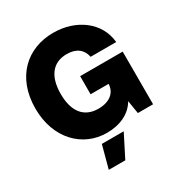

<svg xmlns="http://www.w3.org/2000/svg" viewBox="-219 -890 1191 1269"><g transform="rotate(-30 376.5 -255.0)"><path d="M352.5 11.7C452.1 11.7 535.2 -26.4 577.6 -100.1L593.8 0H710V-401.9H385.3V-263.7H522.9C520.5 -197.8 469.7 -154.8 383.3 -154.8C274.4 -154.8 215.3 -229.5 215.3 -363.3C215.3 -497.1 273.4 -572.8 380.9 -572.8C454.6 -572.8 498 -536.6 509.3 -478H704.6C690.4 -635.3 548.3 -739.3 373.5 -739.3C175.3 -739.3 22 -604 22 -363.3C22 -134.3 168.5 11.7 352.5 11.7ZM239.7 229H365.7L452.6 57.6H285.6Z"/></g></svg>

Font: Raveo Display Display ExtraBold
Style: Regular
Weight: 800
Designer: Jakub Foglar, Rasmus Andersson (Inter)
Foundry: Jakubfoglar.com
Version: Version 1.100;Glyphs 3.2.3 (3260)